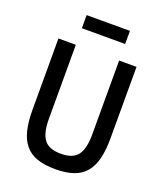

<svg xmlns="http://www.w3.org/2000/svg" viewBox="-159 -984 938 1100"><g transform="rotate(20 309.5 -433.5)"><path d="M177 -698V-246Q177 -162 206 -122Q235 -82 309 -82Q383 -82 412 -122Q441 -162 441 -246V-698H547V-263Q547 -192 534.5 -140Q522 -88 494 -54Q466 -20 420.5 -4Q375 12 309 12Q243 12 197.5 -4Q152 -20 124 -54Q96 -88 83.5 -140Q71 -192 71 -263V-698ZM177 -879H441V-799H177Z"/></g></svg>

Font: IBM Plex Sans Condensed Medium
Style: Regular
Weight: 500
Width: 3
Designer: Mike Abbink, Paul van der Laan, Pieter van Rosmalen
Foundry: Bold Monday
Version: Version 1.3